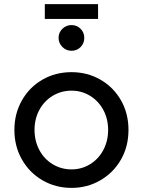

<svg xmlns="http://www.w3.org/2000/svg" viewBox="-20 -902 694 934"><path d="M50 -270Q50 -349 86.5 -413.5Q123 -478 186.5 -514.5Q250 -551 328 -551Q405 -551 468.5 -514.5Q532 -478 568.5 -414Q605 -350 605 -270Q605 -189 568 -125Q531 -61 467.5 -24.5Q404 12 328 12Q251 12 187.5 -24.5Q124 -61 87 -125.5Q50 -190 50 -270ZM328 -78Q377 -78 418 -103Q459 -128 482.5 -172Q506 -216 506 -270Q506 -324 482.5 -367.5Q459 -411 418 -436Q377 -461 328 -461Q278 -461 236.5 -436Q195 -411 171.5 -367.5Q148 -324 148 -270Q148 -216 171.5 -172Q195 -128 236.5 -103Q278 -78 328 -78ZM198 -882H457V-810H198ZM328 -780Q354 -780 372 -762Q390 -744 390 -718Q390 -691 372 -673Q354 -655 328 -655Q302 -655 283.5 -673.5Q265 -692 265 -718Q265 -744 283.5 -762Q302 -780 328 -780Z"/></svg>

Font: Eudoxus Sans Medium
Style: Regular
Weight: 500
Designer: Stijn de Vries
Foundry: tokotype
Version: Version 2.005